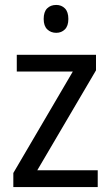

<svg xmlns="http://www.w3.org/2000/svg" viewBox="-20 -809 449 778"><path d="M376 -51H34V-108L275 -519H48V-587H369V-524L131 -119H376ZM208 -789Q229 -789 243 -775Q257 -761 257 -732Q257 -704 243 -690Q229 -676 208 -676Q186 -676 171.5 -690Q157 -704 157 -732Q157 -761 171 -775Q185 -789 208 -789Z"/></svg>

Font: Noto Sans Tamil UI SemiCondensed
Style: Regular
Weight: 400
Width: 4
Designer: Jelle Bosma - Monotype Design Team
Foundry: Monotype Imaging Inc.
Version: Version 2.004; ttfautohint (v1.8.4.7-5d5b)